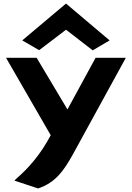

<svg xmlns="http://www.w3.org/2000/svg" viewBox="-20 -817 742 1079"><path d="M105 -590 200 -535 351 -650 501 -534 596 -590 351 -797ZM73 186 61 198 194 242C295 209 341 136 386 57L687 -492H517L359 -202L186 -492H14L265 -57C207 53 139 129 73 186Z"/></svg>

Font: Bluebird
Style: SfBdExt
Weight: 700
Designer: Jasper
Foundry: Cannot Into Space Fonts
Version: Version 0.98